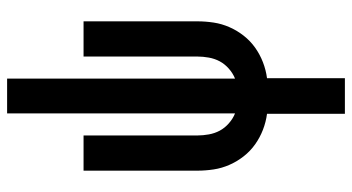

<svg xmlns="http://www.w3.org/2000/svg" viewBox="-245 -530 990 540"><g transform="rotate(-90 250.0 -260.0)"><path d="M200 215V-4Q177 -7 155 -15.5Q133 -24 114 -37.5Q95 -51 80.5 -69.5Q66 -88 56.5 -109.5Q47 -131 43.5 -154Q40 -177 40 -200V-520H139V-200Q139 -184 142 -167.5Q145 -151 152.5 -137Q160 -123 173 -111.5Q186 -100 201 -94V-735H299V-94Q314 -100 327 -111.5Q340 -123 347.5 -137Q355 -151 358 -167.5Q361 -184 361 -200V-520H460V-200Q460 -177 456.5 -154Q453 -131 443.5 -109.5Q434 -88 419.5 -69.5Q405 -51 386 -37.5Q367 -24 345 -15.5Q323 -7 300 -4V215Z"/></g></svg>

Font: Iosevka Curly Semibold
Style: Regular
Weight: 600
Monospace: yes
Designer: Belleve Invis
Foundry: Belleve Invis
Version: Version 22.1.2; ttfautohint (v1.8.4)